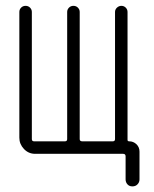

<svg xmlns="http://www.w3.org/2000/svg" viewBox="-20 -540 540 674"><path d="M103.5 0Q80.1 0 64 -17.1Q47.9 -34.2 47.9 -56.6V-498Q47.9 -506.8 54.2 -513.2Q60.5 -519.5 69.8 -519.5Q79.1 -519.5 85.4 -513.2Q91.8 -506.8 91.8 -498V-51.8Q91.8 -43.9 99.6 -43.9H208Q215.8 -43.9 215.8 -51.8V-498Q215.8 -506.8 222.2 -513.2Q228.5 -519.5 237.8 -519.5Q247.1 -519.5 253.4 -513.2Q259.8 -506.8 259.8 -498V-51.8Q259.8 -43.9 268.6 -43.9H376Q383.8 -43.9 383.8 -51.8V-498Q383.8 -506.8 390.6 -513.2Q397.5 -519.5 406.2 -519.5Q415 -519.5 421.4 -513.2Q427.7 -506.8 427.7 -498V-48.8Q427.7 -43.9 433.6 -43.9Q448.2 -43.9 459 -33.7Q469.7 -23.4 469.7 -7.8V89.8Q469.7 99.6 462.9 106.9Q456.1 114.3 444.8 114.3Q433.6 114.3 427.2 106.9Q420.9 99.6 420.9 89.8V8.8Q420.9 0 412.1 0Z"/></svg>

Font: Rounded-X Mgen+ 2m light
Style: Regular
Weight: 200
Designer: [Source Han Sans]
Ryoko NISHIZUKA  (kana & ideographs); Paul D. Hunt (Latin, Greek & Cyrillic); Wenlong ZHANG  (bopomofo
Version: Version 1.059.20150602